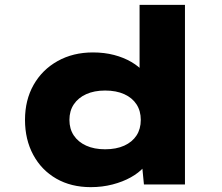

<svg xmlns="http://www.w3.org/2000/svg" viewBox="-20 -760 914 791"><path d="M354 11Q273 11 212 -24Q151 -59 117 -122Q83 -185 83 -266Q83 -348 118.5 -410.5Q154 -473 217.5 -508.5Q281 -544 363 -544Q410 -544 450 -533.5Q490 -523 521.5 -504.5Q553 -486 573 -462.5Q593 -439 598 -413L555 -401V-740H742V0H573L560 -132L597 -120Q593 -94 572.5 -71Q552 -48 519 -29.5Q486 -11 443.5 0Q401 11 354 11ZM413 -145Q459 -145 492 -160Q525 -175 542.5 -202Q560 -229 560 -266Q560 -303 542.5 -330Q525 -357 492 -372Q459 -387 413 -387Q368 -387 335 -372Q302 -357 284 -330Q266 -303 266 -266Q266 -229 284 -202Q302 -175 335 -160Q368 -145 413 -145Z"/></svg>

Font: Lexend Mega ExtraBold
Style: Regular
Weight: 800
Designer: Bonnie Shaver-Troup, Thomas Jockin
Foundry: Lexend
Version: Version 1.007